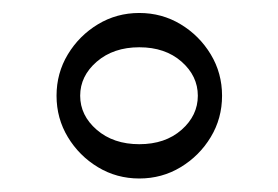

<svg xmlns="http://www.w3.org/2000/svg" viewBox="-20 -461 420 290"><path d="M65.4 -316.4Q65.4 -282.2 82.5 -253.9Q99.6 -225.6 127.9 -208.5Q156.2 -191.4 190.4 -191.4Q224.6 -191.4 252.9 -208.5Q281.2 -225.6 298.3 -253.9Q315.4 -282.2 315.4 -316.4Q315.4 -350.6 298.3 -378.9Q281.2 -407.2 252.9 -424.3Q224.6 -441.4 190.4 -441.4Q156.2 -441.4 127.9 -424.3Q99.6 -407.2 82.5 -378.9Q65.4 -350.6 65.4 -316.4ZM101.1 -316.4Q101.1 -346.2 126.2 -367.9Q151.4 -389.6 190.4 -389.6Q229.5 -389.6 254.2 -367.9Q278.8 -346.2 278.8 -316.4Q278.8 -286.6 254.2 -264.9Q229.5 -243.2 190.4 -243.2Q151.4 -243.2 126.2 -264.9Q101.1 -286.6 101.1 -316.4Z"/></svg>

Font: Pinar-VF
Style: Regular
Weight: 300
Designer: Amin Abedi
Version: Version 3.0